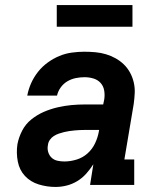

<svg xmlns="http://www.w3.org/2000/svg" viewBox="-20 -733 640 761"><path d="M200 8Q166 8 133.5 -2Q101 -12 79 -35.5Q57 -59 50.5 -93Q44 -127 49 -161Q54 -188 67.5 -214.5Q81 -241 104 -259.5Q127 -278 153.5 -289.5Q180 -301 208 -307.5Q236 -314 263 -316.5Q290 -319 318 -319H389L393 -338Q396 -356 393 -374Q390 -392 378.5 -404.5Q367 -417 350 -422Q333 -427 315 -427Q298 -427 280.5 -423.5Q263 -420 247.5 -411Q232 -402 221 -387Q210 -372 206 -354H88Q93 -380 103.5 -403.5Q114 -427 130.5 -448Q147 -469 169 -485Q191 -501 215 -511Q239 -521 264.5 -524.5Q290 -528 314 -528Q336 -528 358 -526Q380 -524 400 -518Q420 -512 438 -502Q456 -492 470.5 -478Q485 -464 495 -446Q505 -428 510 -407Q515 -386 514 -364.5Q513 -343 510 -321L473 -101H512V0H337L350 -82Q338 -63 322 -45Q306 -27 286 -15Q266 -3 244 2.5Q222 8 200 8ZM235 -93Q259 -93 283.5 -100.5Q308 -108 327 -125Q346 -142 357 -165.5Q368 -189 372 -213L373 -218H318Q307 -218 296.5 -217.5Q286 -217 275.5 -216Q265 -215 254.5 -213.5Q244 -212 234 -209.5Q224 -207 213.5 -203.5Q203 -200 193.5 -194Q184 -188 177.5 -178.5Q171 -169 170 -158Q167 -144 171 -130.5Q175 -117 184.5 -108Q194 -99 207.5 -96Q221 -93 235 -93ZM205 -627V-713H505V-627Z"/></svg>

Font: Iosevka Etoile Oblique
Style: Bold
Weight: 700
Italic angle: -9°
Designer: Belleve Invis
Foundry: Belleve Invis
Version: Version 15.5.2; ttfautohint (v1.8.4)